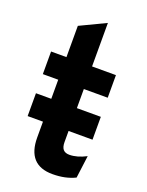

<svg xmlns="http://www.w3.org/2000/svg" viewBox="-139 -793 671 875"><g transform="rotate(20 196.0 -355.0)"><path d="M226.8 12Q165.9 12 135.4 -21.6Q105 -55.2 105 -121.4V-401.4H30.4V-511H105V-662.6L229.2 -722V-511H345V-401.4H229.2V-143.8Q229.2 -120.2 238.9 -108.7Q248.7 -97.2 269.3 -97.2Q306.4 -97.2 350.4 -120L336.2 -11Q312.8 0.4 285.9 6.2Q258.9 12 226.8 12ZM30.7 -198V-308.8H345.3V-198Z"/></g></svg>

Font: Overpass
Style: Regular
Weight: 400
Designer: Delve Withrington, Dave Bailey, Thomas Jockin
Foundry: Delve Fonts LLC
Version: Version 4.000